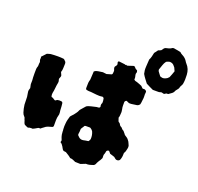

<svg xmlns="http://www.w3.org/2000/svg" viewBox="-149 -981 1252 1212"><g transform="rotate(20 477.5 -375.0)"><path d="M951 -690Q952 -674 951.5 -658Q951 -642 948 -626Q946 -621 943 -615.5Q940 -610 937 -604Q936 -596 932 -589.5Q928 -583 923 -578Q919 -574 919 -573Q914 -559 904 -551Q894 -543 883 -536Q882 -536 881.5 -535.5Q881 -535 880 -535Q871 -537 864 -531Q857 -525 848 -529Q840 -533 832 -529.5Q824 -526 815 -527H782Q770 -532 758.5 -538Q747 -544 733 -551Q723 -564 713.5 -576.5Q704 -589 696 -603Q693 -616 692 -626Q691 -636 692 -652Q693 -668 695 -699Q701 -710 704 -722.5Q707 -735 710 -749Q714 -754 719 -760.5Q724 -767 728 -773Q733 -775 738 -776.5Q743 -778 747 -781Q751 -785 753 -789Q759 -800 769 -803Q778 -805 787.5 -807.5Q797 -810 804 -815Q812 -822 826 -818Q834 -817 844 -815Q854 -813 864 -811Q867 -808 871 -804.5Q875 -801 880 -799Q905 -787 917 -765Q918 -762 920 -760.5Q922 -759 923 -757Q937 -742 943.5 -725.5Q950 -709 951 -690ZM871 -684Q868 -690 865.5 -696Q863 -702 861 -706Q857 -711 854 -714.5Q851 -718 848 -721Q838 -730 822 -730Q817 -729 811 -727Q805 -725 800 -722Q790 -709 785 -693Q780 -677 774 -661Q775 -657 775 -655Q775 -653 776 -651Q782 -644 787 -636Q792 -628 797 -623Q811 -617 822.5 -619.5Q834 -622 844 -629L854 -639Q859 -650 863 -661.5Q867 -673 871 -684ZM759 -144Q761 -135 759.5 -127.5Q758 -120 756 -112Q755 -107 753 -101.5Q751 -96 747 -91Q746 -86 746.5 -80Q747 -74 746 -69Q745 -63 744 -57.5Q743 -52 741 -47Q736 -31 718 -33Q712 -34 707.5 -38Q703 -42 698 -46Q691 -48 683 -51Q675 -54 667 -56Q663 -61 660 -64.5Q657 -68 654 -71Q642 -71 638 -62Q637 -58 636.5 -53.5Q636 -49 634 -44Q630 -37 630.5 -29.5Q631 -22 631 -14Q629 -10 626.5 -5Q624 0 621 5Q617 9 614.5 14.5Q612 20 608 26Q607 31 604 36Q601 41 595 46Q584 50 571 53.5Q558 57 544 56Q537 60 528.5 62.5Q520 65 512 69Q504 69 495.5 68.5Q487 68 477 68Q468 64 459 60Q450 56 439 56Q430 48 420.5 42Q411 36 401 30Q398 29 394 29Q390 29 386 28Q381 26 378 22Q375 18 373 14Q370 9 367.5 4Q365 -1 361 -5Q359 -9 355 -12Q351 -15 347 -18Q348 -22 349 -24.5Q350 -27 350 -31Q345 -44 342.5 -50.5Q340 -57 339 -64.5Q338 -72 337 -86Q337 -90 337 -93Q337 -96 336 -100Q335 -111 335.5 -121Q336 -131 337 -141Q338 -154 341 -165.5Q344 -177 348 -190Q352 -194 356.5 -200Q361 -206 366 -210Q372 -218 378.5 -226.5Q385 -235 389 -245Q391 -250 394 -253Q397 -256 400 -260Q405 -266 410.5 -272Q416 -278 422 -285Q428 -289 435.5 -291.5Q443 -294 451 -296Q463 -298 474.5 -301.5Q486 -305 498 -305Q502 -305 506 -309Q508 -311 508 -315.5Q508 -320 506 -321Q505 -321 506.5 -322.5Q508 -324 507 -325V-332Q508 -334 509.5 -336.5Q511 -339 511 -340Q511 -348 511 -354Q511 -360 509 -367Q509 -375 498 -378Q494 -377 488 -376.5Q482 -376 477 -376Q472 -376 467.5 -376.5Q463 -377 458 -377L420 -381Q412 -381 404 -381.5Q396 -382 388 -384Q387 -386 385 -388Q383 -390 383 -392Q384 -404 383.5 -417Q383 -430 386 -443Q388 -446 388 -449Q388 -452 389 -455Q391 -484 392 -509Q399 -514 403.5 -516Q408 -518 417.5 -519.5Q427 -521 448 -524Q453 -523 460 -522.5Q467 -522 473 -521Q481 -523 488.5 -525.5Q496 -528 504 -530Q505 -530 505.5 -530.5Q506 -531 506 -531L509 -535Q509 -538 510 -542Q511 -546 511 -550Q512 -560 507 -568Q506 -572 505.5 -575Q505 -578 506 -582L516 -596Q518 -601 516.5 -606Q515 -611 514 -615Q514 -621 520 -623Q531 -622 541.5 -620.5Q552 -619 562 -618Q567 -614 569 -617Q571 -620 575 -615Q576 -619 578 -616Q580 -613 581 -616Q589 -619 597.5 -621.5Q606 -624 614 -627Q615 -628 620 -628Q625 -627 628 -622.5Q631 -618 635 -615Q637 -614 640.5 -612Q644 -610 647 -608Q650 -599 649 -595Q645 -587 646.5 -579.5Q648 -572 650 -564Q651 -560 650.5 -556Q650 -552 650 -549Q656 -542 663 -541Q670 -540 677 -537Q683 -535 690.5 -532Q698 -529 705 -526L718 -513Q720 -512 723.5 -512.5Q727 -513 730 -513Q742 -511 746 -501Q746 -494 745 -487.5Q744 -481 745 -474Q746 -459 743 -442Q742 -435 741.5 -428Q741 -421 739 -415Q732 -404 720 -402Q707 -401 695 -398.5Q683 -396 669 -397Q665 -399 660.5 -401Q656 -403 651 -405Q650 -406 646 -403.5Q642 -401 641 -399Q641 -398 640 -396Q639 -394 639 -393Q639 -381 639 -369Q639 -357 642 -345Q646 -329 643 -309Q643 -304 642 -298.5Q641 -293 639 -288Q641 -284 642 -280Q643 -276 644 -273Q646 -269 647 -266Q648 -263 651 -262Q658 -259 661 -252Q664 -245 670 -241Q678 -238 681.5 -232.5Q685 -227 692 -223Q696 -222 698 -219Q700 -216 702 -214Q705 -210 708 -207Q711 -204 714 -199Q722 -194 730 -188.5Q738 -183 743 -175Q749 -168 752 -160Q755 -152 759 -144ZM279 -195Q279 -189 279.5 -183.5Q280 -178 278 -173Q273 -156 273 -138Q273 -120 273 -103V-97Q268 -89 262 -89Q247 -85 239.5 -82.5Q232 -80 227.5 -77Q223 -74 214 -67Q205 -61 199 -55Q194 -55 189.5 -55Q185 -55 181 -52Q165 -42 153 -37Q149 -37 144.5 -37.5Q140 -38 137 -37Q129 -37 123 -33Q116 -35 110 -38Q104 -41 98 -44Q92 -51 90 -60Q88 -69 84 -76Q83 -80 82 -83.5Q81 -87 77 -91Q67 -101 63.5 -113Q60 -125 57 -137Q51 -163 52 -187Q53 -214 47 -241Q45 -250 46.5 -258Q48 -266 51 -273Q50 -281 48 -287.5Q46 -294 46 -301Q47 -312 46.5 -322.5Q46 -333 45 -343Q44 -357 44.5 -370.5Q45 -384 45 -398Q45 -401 45.5 -404Q46 -407 47 -411Q51 -419 50.5 -428Q50 -437 52 -445Q52 -454 49 -458Q47 -464 48.5 -470.5Q50 -477 47 -482Q54 -490 61 -497Q68 -504 75 -512Q81 -514 87 -516Q93 -518 99 -519Q111 -520 123 -520.5Q135 -521 147 -521Q157 -521 166.5 -520.5Q176 -520 185 -519Q190 -518 192 -515Q194 -512 198 -509Q205 -504 205 -492Q204 -478 204 -463.5Q204 -449 199 -435Q201 -430 203.5 -425Q206 -420 208 -415Q209 -409 206.5 -403.5Q204 -398 202 -392V-386Q207 -375 205 -365Q201 -346 199.5 -328Q198 -310 194 -292Q193 -286 193.5 -280.5Q194 -275 195 -270Q197 -265 201.5 -265Q206 -265 209 -262Q213 -260 215.5 -258Q218 -256 222 -254Q228 -253 231 -256.5Q234 -260 238 -261Q250 -264 262 -262Q272 -262 274 -252Q275 -242 276 -233Q277 -224 277 -214Q277 -209 277.5 -204.5Q278 -200 279 -195ZM520 -101Q522 -128 511 -151Q508 -154 505.5 -157.5Q503 -161 499 -163Q498 -165 495.5 -166Q493 -167 491 -168H462Q461 -168 459.5 -167.5Q458 -167 455 -166Q454 -163 451.5 -160Q449 -157 447 -153Q445 -151 443 -147Q441 -143 439 -140Q439 -135 438.5 -130Q438 -125 438 -120Q438 -115 436.5 -109.5Q435 -104 437 -97Q439 -95 441.5 -93Q444 -91 445 -89Q458 -75 477 -78Q486 -80 494.5 -81.5Q503 -83 511 -84Q519 -94 520 -101Z"/></g></svg>

Font: Daruma Drop One
Style: Regular
Weight: 400
Designer: Maniackers Design
Version: Version 1.000